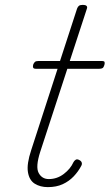

<svg xmlns="http://www.w3.org/2000/svg" viewBox="-20 -750 449 787"><path d="M176 17Q145 17 122.5 3Q100 -11 94.5 -44.5Q89 -78 108 -135L216 -468H128Q118 -468 116 -472.5Q114 -477 116 -485Q119 -493 123.5 -496.5Q128 -500 138 -500H226L296 -715Q299 -723 304 -726.5Q309 -730 320 -730Q330 -730 334.5 -726Q339 -722 336 -714L266 -500H396Q407 -500 408.5 -496Q410 -492 408 -484Q405 -474 400.5 -471Q396 -468 386 -468H256L145 -128Q125 -66 138.5 -41Q152 -16 180 -16Q214 -16 241.5 -37Q269 -58 281 -85Q284 -91 290 -95Q296 -99 305 -94Q313 -90 315 -83.5Q317 -77 313 -70Q301 -47 282 -27Q263 -7 237 5Q211 17 176 17Z"/></svg>

Font: Playwrite RO Thin
Style: Regular
Weight: 250
Version: Version 1.002